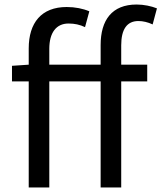

<svg xmlns="http://www.w3.org/2000/svg" viewBox="-20 -829 714 849"><path d="M33 -469H107V0H198V-469H425V0H516V-469H631V-543H516V-629C516 -699 541 -736 592 -736C612 -736 634 -731 655 -721L674 -792C649 -802 616 -809 584 -809C475 -809 425 -740 425 -630V-543H198V-613C198 -685 229 -725 283 -725C310 -725 333 -720 356 -709L375 -779C347 -791 312 -798 275 -798C163 -798 107 -728 107 -615V-543L33 -538Z"/></svg>

Font: Source Han Sans JP
Style: Regular
Weight: 400
Designer: Ryoko NISHIZUKA 西塚涼子 (kana, bopomofo & ideographs); Paul D. Hunt (Latin, Greek & Cyrillic); Sandoll Communications 산돌커뮤니
Foundry: Adobe
Version: Version 2.004;hotconv 1.0.118;makeotfexe 2.5.65603